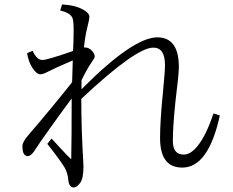

<svg xmlns="http://www.w3.org/2000/svg" viewBox="-20 -808 1040 858"><path d="M344.2 -409.2Q574.7 -641.1 683.1 -641.1Q779.3 -641.1 779.3 -508.3Q779.3 -477.1 764.2 -356Q752.4 -242.7 752.4 -178.2Q752.4 -117.2 801.3 -117.2Q832 -117.2 863.3 -156.2Q900.9 -202.1 934.1 -301.3L962.4 -292Q911.6 -59.1 794.4 -59.1Q695.3 -59.1 695.3 -190.9Q695.3 -268.6 708.5 -398.9Q717.3 -489.3 717.3 -517.1Q717.3 -595.2 665 -595.2Q587.4 -595.2 343.3 -366.2Q343.3 -230 352.1 -85Q353 -76.2 353 -64Q353 -10.3 337.9 9.8Q322.8 29.8 310.1 29.8Q288.1 29.8 285.2 -4.4Q282.7 -33.7 270 -57.1Q248.5 -93.3 191.4 -165L210.4 -189Q216.3 -183.1 255.9 -139.6Q279.8 -113.3 298.3 -96.2Q300.3 -196.3 300.3 -368.2Q185.5 -212.9 131.3 -130.4Q117.2 -110.4 104 -110.4Q80.1 -110.4 80.1 -155.3Q80.1 -173.8 107.9 -205.6Q206.1 -319.8 302.2 -440.4Q305.2 -536.1 305.2 -538.1Q226.6 -504.4 193.4 -487.3Q172.9 -476.1 160.2 -476.1Q144 -476.1 126 -502.9Q107.4 -530.3 101.1 -570.3L126 -581.1Q143.6 -540 170.4 -540Q190.9 -540 306.2 -580.1Q309.1 -618.7 309.1 -675.3Q309.1 -717.3 303.2 -729Q292.5 -751 249 -761.2L257.3 -788.1Q315.4 -785.2 351.6 -765.1Q379.4 -749.5 379.4 -733.4Q379.4 -721.7 370.1 -685.1Q361.3 -651.4 355 -596.2Q374 -596.2 385.3 -586.4Q403.3 -570.3 403.3 -555.2Q403.3 -548.3 387.2 -526.4Q368.2 -498.5 344.2 -449.2Z"/></svg>

Font: I.MingCP
Style: Regular
Weight: 400
Designer: I.Font Project
Version: Version 8.000; Sep 06, 2022